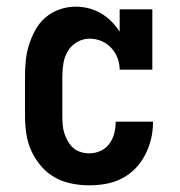

<svg xmlns="http://www.w3.org/2000/svg" viewBox="-20 -548 540 576"><path d="M247 8Q221 8 194 2.5Q167 -3 144 -16Q121 -29 103 -50Q85 -71 74 -95.5Q63 -120 59 -146.5Q55 -173 55 -200V-320Q55 -344 57.5 -368Q60 -392 67.5 -415Q75 -438 87 -459.5Q99 -481 117.5 -496.5Q136 -512 159.5 -520Q183 -528 207 -528Q227 -528 246.5 -523Q266 -518 283 -508Q300 -498 314 -484Q328 -470 339 -453V-520H437V-339H339Q339 -357 332.5 -374Q326 -391 313.5 -404.5Q301 -418 284 -425Q267 -432 249 -432Q229 -432 211.5 -422Q194 -412 184 -395.5Q174 -379 170.5 -359.5Q167 -340 167 -320V-200Q167 -187 168 -174Q169 -161 173 -148.5Q177 -136 183.5 -124.5Q190 -113 199.5 -104.5Q209 -96 221.5 -92Q234 -88 247 -88Q265 -88 281 -95Q297 -102 307.5 -116Q318 -130 322.5 -147Q327 -164 327 -182V-183H439V-181Q439 -155 433 -130.5Q427 -106 415.5 -83.5Q404 -61 386 -42.5Q368 -24 345.5 -12.5Q323 -1 298 3.5Q273 8 247 8Z"/></svg>

Font: Iosevka Curly Slab
Style: Bold
Weight: 700
Monospace: yes
Designer: Belleve Invis
Foundry: Belleve Invis
Version: Version 22.1.2; ttfautohint (v1.8.4)